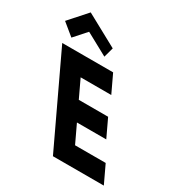

<svg xmlns="http://www.w3.org/2000/svg" viewBox="-649 -1347 1478 1542"><g transform="rotate(30 90.5 -576.0)"><path d="M-399 -990 -288 -899 -187.9 -1011 18 -899 43 -990 -254.6 -1152ZM142 -825H-330L60 0H532L454 -165H170L91.5 -331H363.5L285.5 -496H13.5L-64 -660H220Z"/></g></svg>

Font: Hussar
Style: BdOpOblFive
Weight: 700
Foundry: Cannot Into Space Fonts
Version: Version 2.00